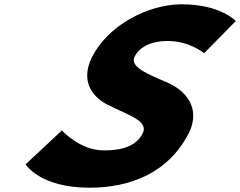

<svg xmlns="http://www.w3.org/2000/svg" viewBox="-20 -860 1119 895"><path d="M826.5 -840C670.9 -840 479.5 -742 406.3 -588C365.4 -502 387.8 -425 473.4 -376C565.7 -327 674.3 -300 645.8 -240C609.2 -163 512.9 -159 463.3 -159C352 -159 268.5 -252 268.5 -252L99.4 -94C99.4 -94 164.6 15 397.5 15C586.1 15 771.9 -54 865.6 -251C911.5 -359 847.5 -437 758.8 -476C664 -516 585.3 -549 607.2 -595C628.6 -640 683.5 -669 761 -669C863.8 -669 931.7 -612 931.7 -612L1079.1 -762C1079.1 -762 1008 -840 826.5 -840Z"/></svg>

Font: Hussar
Style: BdSuprExtOblFive
Weight: 700
Foundry: Cannot Into Space Fonts
Version: Version 2.00